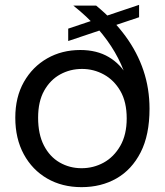

<svg xmlns="http://www.w3.org/2000/svg" viewBox="-20 -763 678 791"><path d="M553 -743V-692L261 -594V-645ZM316 -70Q365 -70 407 -93Q449 -116 475.5 -162Q502 -208 502 -275Q502 -343 476 -388Q450 -433 408 -456Q366 -479 318 -479Q269 -479 228 -456.5Q187 -434 162 -389.5Q137 -345 137 -278Q137 -210 161 -163.5Q185 -117 226 -93.5Q267 -70 316 -70ZM311 -557Q379 -557 428 -528Q477 -499 505 -448H498Q482 -498 453 -548Q424 -598 381.5 -646.5Q339 -695 282 -740H376Q448 -681 497 -614Q546 -547 571 -472.5Q596 -398 596 -315Q596 -207 559.5 -135.5Q523 -64 460 -28Q397 8 316 8Q236 8 174.5 -27.5Q113 -63 78 -127.5Q43 -192 43 -278Q43 -363 78.5 -425.5Q114 -488 174.5 -522.5Q235 -557 311 -557Z"/></svg>

Font: Parkinsans
Style: Regular
Weight: 400
Designer: Red Stone, Indian Type Foundry
Foundry: Indian Type Foundry
Version: Version 1.000